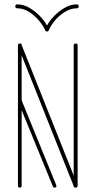

<svg xmlns="http://www.w3.org/2000/svg" viewBox="-20 -858 436 878"><path d="M237 -12Q238 -11 238 -9Q238 0 230 0Q224 0 222 -5L79 -354V-9Q79 0 71 0Q62 0 62 -9V-651Q62 -659 71 -659Q80 -659 79 -652L317 -55V-651Q317 -659 326 -659Q335 -659 335 -651V-9Q335 0 326 0Q317 0 317 -7L79 -605V-399ZM187 -719Q178 -740 158.5 -763.5Q139 -787 113 -803.5Q87 -820 59 -820Q50 -820 50 -829Q50 -838 59 -838Q88 -838 115 -822Q142 -806 163 -784Q184 -762 195 -741Q206 -762 227 -784Q248 -806 275 -822Q302 -838 331 -838Q340 -838 340 -829Q340 -820 331 -820Q303 -820 276.5 -803.5Q250 -787 230.5 -763.5Q211 -740 203 -719Q201 -714 195 -714Q189 -714 187 -719Z"/></svg>

Font: Libertine Sup Thin
Style: Regular
Weight: 100
Designer: Bastien Sozeau
Foundry: NBR — Bastien Sozeau
Version: Version 2.003; ttfautohint (v1.8.4.7-5d5b);gftools[0.9.33]